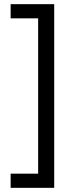

<svg xmlns="http://www.w3.org/2000/svg" viewBox="-20 -740 352 921"><path d="M31 93H163V-652H31V-720H240V161H31Z"/></svg>

Font: Noto Sans Khmer ExtraCondensed
Style: Regular
Weight: 400
Width: 2
Designer: Danh Hong and the Monotype Design Team
Foundry: Monotype Imaging Inc.
Version: Version 2.004; ttfautohint (v1.8.4.7-5d5b)